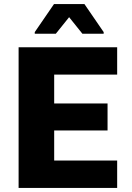

<svg xmlns="http://www.w3.org/2000/svg" viewBox="-20 -919 646 939"><path d="M71 0V-688H553V-554H245V-413H506V-281H245V-134H553V0ZM150 -754V-762L244 -899H393L487 -762V-754H383L318 -835L253 -754Z"/></svg>

Font: Saira Thin
Style: Bold
Weight: 700
Version: Version 1.101